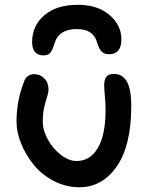

<svg xmlns="http://www.w3.org/2000/svg" viewBox="-20 -790 639 800"><path d="M305.2 -770Q386.7 -770 436.3 -727.5Q485.8 -685.1 485.8 -626Q485.8 -564 434.1 -564Q415 -564 404.1 -574.5Q393.1 -585 384.8 -611.8Q370.1 -668.9 299.8 -668.9Q226.1 -668.9 208 -611.8Q199.2 -581.5 189.7 -570.3Q180.2 -559.1 162.1 -559.1Q113.8 -559.1 113.8 -615.2Q113.8 -682.1 164.3 -726.1Q214.8 -770 305.2 -770ZM311 -9.8Q253.9 -9.8 203.4 -36.4Q152.8 -63 119.9 -104Q86.9 -145 67.9 -192.4Q48.8 -239.7 48.8 -283.2Q48.8 -371.1 81.1 -452.1Q85.4 -464.8 96.4 -472.9Q107.4 -481 121.1 -481Q147.5 -481 164.8 -463.1Q182.1 -445.3 182.1 -417Q182.1 -403.3 176 -385.7Q169.9 -368.2 164.1 -342.5Q158.2 -316.9 158.2 -283.2Q158.2 -246.6 179.7 -208Q201.2 -169.4 234.1 -144.3Q267.1 -119.1 298.8 -119.1Q356.4 -119.1 388.2 -174.6Q419.9 -230 419.9 -331.1Q419.9 -357.9 417 -388.4Q414.1 -418.9 414.1 -434.1Q414.1 -458 423.1 -470Q432.1 -481.9 455.1 -481.9Q490.2 -481.9 508.5 -450.4Q526.9 -418.9 526.9 -348.1Q526.9 -183.6 466.6 -96.7Q406.2 -9.8 311 -9.8Z"/></svg>

Font: Shantell Sans Irregular
Style: Regular
Weight: 500
Designer: Stephen Nixon, Anya Danilova, Shantell Martin
Foundry: Arrow Type
Version: Version 1.006;[9816181b4]